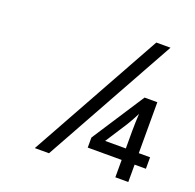

<svg xmlns="http://www.w3.org/2000/svg" viewBox="-126 -844 988 974"><g transform="rotate(20 368.5 -357.0)"><path d="M632.8 -713.9 236.8 0H160.2L556.2 -713.9ZM725.6 -94.2H664.6V-0.5H594.7V-94.2H411.6V-148.4L595.7 -431.2H664.6V-156.2H725.6ZM594.7 -156.2V-251.5Q594.7 -272 595.5 -296.1Q596.2 -320.3 597.7 -344.2Q595.2 -338.9 590.3 -329.8Q585.4 -320.8 580.1 -310.5Q574.7 -300.3 568.8 -290.5Q563 -280.8 558.6 -273.4L482.9 -156.2Z"/></g></svg>

Font: WenQuanYi Micro Hei
Style: Regular
Weight: 400
Foundry: Ascender Corporation
Version: Version 0.2.0-beta